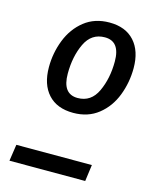

<svg xmlns="http://www.w3.org/2000/svg" viewBox="-106 -760 660 830"><g transform="rotate(15 224.0 -344.5)"><path d="M432 -525Q432 -461 409.5 -402.5Q387 -344 341 -307.5Q295 -271 229 -271Q156 -271 116.5 -314.5Q77 -358 77 -435Q77 -499 100 -557.5Q123 -616 169 -652.5Q215 -689 281 -689Q353 -689 392.5 -645.5Q432 -602 432 -525ZM163 -429Q163 -338 231 -338Q291 -338 318.5 -397Q346 -456 346 -532Q346 -622 278 -622Q218 -622 190.5 -564Q163 -506 163 -429ZM28 -74H366L356 0H17Z"/></g></svg>

Font: Fira Sans Condensed
Style: Italic
Weight: 400
Width: 3
Italic angle: -8°
Designer: bBox Type GmbH & Carrois Corporate GbR & Edenspiekermann AG
Foundry: bBox Type GmbH & Carrois Corporate GbR & Edenspiekermann AG
Version: Version 4.301